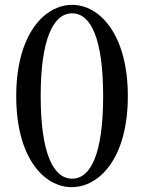

<svg xmlns="http://www.w3.org/2000/svg" viewBox="-20 -759 594 793"><path d="M276 14C391 14 508 -107 508 -362C508 -616 392 -739 278 -739C163 -739 47 -616 47 -362C47 -107 162 14 276 14ZM278 -21C200 -21 148 -127 148 -362C148 -597 200 -704 278 -704C356 -704 406 -597 406 -362C406 -127 356 -21 278 -21Z"/></svg>

Font: Shippori Mincho OTF Medium
Style: Regular
Weight: 500
Designer: FONTDASU
Foundry: FONTDASU / Google Inc. / but / Adobe
Version: Version 3.300;hotconv 1.0.109;makeotfexe 2.5.65596